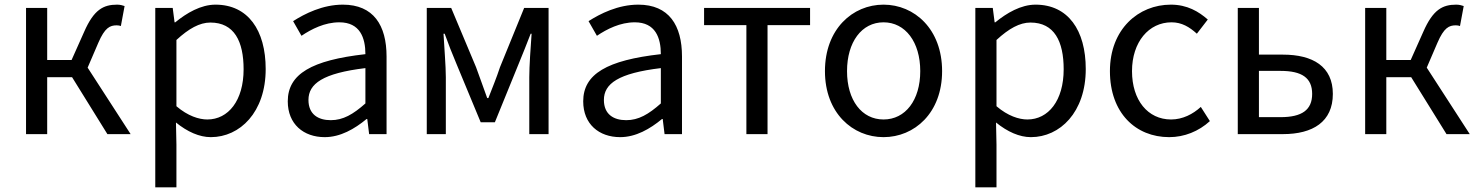

<svg xmlns="http://www.w3.org/2000/svg" viewBox="-20 -577 6357 826"><path d="M357 -286 403 -393C431 -458 453 -468 482 -468C490 -468 494 -467 500 -465L516 -551C508 -554 496 -557 484 -557C425 -557 384 -536 342 -440L288 -319H183V-543H92V0H183V-245H290L442 0H542Z M648 229H739V45L737 -50C786 -10 838 13 887 13C1012 13 1123 -94 1123 -280C1123 -447 1047 -557 907 -557C844 -557 783 -521 734 -481H731L723 -543H648ZM872 -63C836 -63 788 -78 739 -120V-405C792 -454 839 -480 885 -480C988 -480 1028 -399 1028 -279C1028 -144 962 -63 872 -63Z M1377 13C1444 13 1505 -22 1557 -65H1560L1568 0H1643V-334C1643 -468 1587 -557 1455 -557C1368 -557 1291 -518 1241 -486L1277 -423C1320 -452 1377 -481 1440 -481C1529 -481 1552 -414 1552 -344C1321 -318 1218 -259 1218 -141C1218 -43 1286 13 1377 13ZM1403 -60C1349 -60 1307 -85 1307 -147C1307 -217 1369 -262 1552 -284V-132C1499 -85 1456 -60 1403 -60Z M1816 0H1898V-245C1898 -293 1891 -376 1888 -432H1893C1908 -390 1926 -344 1943 -304L2048 -51H2109L2212 -304C2228 -344 2247 -389 2263 -432H2267C2263 -376 2257 -293 2257 -245V0H2340V-543H2235L2131 -288C2116 -242 2098 -199 2081 -155H2076C2061 -199 2044 -242 2028 -288L1921 -543H1816Z M2648 13C2715 13 2776 -22 2828 -65H2831L2839 0H2914V-334C2914 -468 2858 -557 2726 -557C2639 -557 2562 -518 2512 -486L2548 -423C2591 -452 2648 -481 2711 -481C2800 -481 2823 -414 2823 -344C2592 -318 2489 -259 2489 -141C2489 -43 2557 13 2648 13ZM2674 -60C2620 -60 2578 -85 2578 -147C2578 -217 2640 -262 2823 -284V-132C2770 -85 2727 -60 2674 -60Z M3191 0H3282V-469H3465V-543H3009V-469H3191Z M3781 13C3914 13 4033 -91 4033 -271C4033 -452 3914 -557 3781 -557C3648 -557 3529 -452 3529 -271C3529 -91 3648 13 3781 13ZM3781 -63C3687 -63 3624 -146 3624 -271C3624 -396 3687 -481 3781 -481C3875 -481 3939 -396 3939 -271C3939 -146 3875 -63 3781 -63Z M4176 229H4267V45L4265 -50C4314 -10 4366 13 4415 13C4540 13 4651 -94 4651 -280C4651 -447 4575 -557 4435 -557C4372 -557 4311 -521 4262 -481H4259L4251 -543H4176ZM4400 -63C4364 -63 4316 -78 4267 -120V-405C4320 -454 4367 -480 4413 -480C4516 -480 4556 -399 4556 -279C4556 -144 4490 -63 4400 -63Z M5010 13C5075 13 5137 -12 5185 -56L5146 -117C5112 -86 5068 -63 5018 -63C4918 -63 4850 -146 4850 -271C4850 -396 4922 -481 5020 -481C5064 -481 5097 -461 5129 -432L5176 -493C5137 -527 5088 -557 5017 -557C4878 -557 4755 -452 4755 -271C4755 -91 4866 13 5010 13Z M5305 0H5499C5628 0 5714 -53 5714 -173C5714 -291 5628 -342 5499 -342H5396V-543H5305ZM5396 -73V-272H5489C5581 -272 5625 -242 5625 -173C5625 -104 5581 -73 5489 -73Z M6118 -286 6164 -393C6192 -458 6214 -468 6243 -468C6251 -468 6255 -467 6261 -465L6277 -551C6269 -554 6257 -557 6245 -557C6186 -557 6145 -536 6103 -440L6049 -319H5944V-543H5853V0H5944V-245H6051L6203 0H6303Z"/></svg>

Font: Source Han Sans KR Regular
Style: Regular
Weight: 400
Designer: Ryoko NISHIZUKA (kana & ideographs); Paul D. Hunt (Latin, Greek & Cyrillic); Wenlong ZHANG (bopomofo); Sandoll Communica
Foundry: Adobe Systems Incorporated
Version: Version 1.004;PS 1.004;hotconv 1.0.82;makeotf.lib2.5.63406